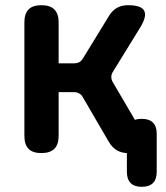

<svg xmlns="http://www.w3.org/2000/svg" viewBox="-20 -580 640 740"><path d="M526 140Q498 140 483.5 125.5Q469 111 469 82V10Q447 9 430 -1Q412 -12 399 -34L300 -204Q295 -214 286 -219.5Q277 -225 265 -225H206V-56Q206 -23 189.5 -6.5Q173 10 139.5 10Q106 10 90 -6.5Q74 -23 74 -56V-494Q74 -527 90 -543.5Q106 -560 139.5 -560Q173 -560 189.5 -543.5Q206 -527 206 -494V-336H266Q278 -336 286.5 -341Q295 -346 301 -357L399 -517Q412 -539 430.5 -549.5Q449 -560 473 -560Q524 -560 535.5 -539Q547 -518 521 -475L415 -303Q409 -293 409 -283Q409 -273 415 -263L500 -118Q511 -122 526 -122Q555 -122 569.5 -107.5Q584 -93 584 -65V82Q584 111 569.5 125.5Q555 140 526 140Z"/></svg>

Font: Maple Mono
Style: Bold
Weight: 700
Monospace: yes
Designer: subframe7536
Version: Version 7.200